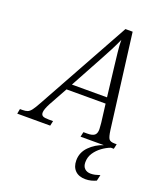

<svg xmlns="http://www.w3.org/2000/svg" viewBox="-222 -828 1019 1177"><g transform="rotate(20 287.0 -239.5)"><path d="M-55 0 -49 -32H-32Q-12 -32 0.5 -37Q13 -42 25.5 -58.5Q38 -75 57 -110L391 -714H438L516 -102Q522 -57 531.5 -44.5Q541 -32 568 -32H582L575 0H358L365 -32H392Q423 -32 437 -43Q451 -54 451 -82Q451 -90 449.5 -103Q448 -116 448 -123L433 -243H178L111 -122Q89 -80 89 -60Q89 -44 100 -38Q111 -32 139 -32H167L160 0ZM309 -484 199 -282H428L405 -476Q400 -520 395 -563.5Q390 -607 390 -643Q374 -607 354.5 -569Q335 -531 309 -484ZM475 235Q431 235 407 211Q383 187 383 145Q383 93 420.5 55Q458 17 510 0H556Q529 10 502 29.5Q475 49 457 76Q439 103 439 137Q439 164 454 178Q469 192 493 192Q507 192 521 189Q535 186 553 180L544 219Q529 226 511.5 230.5Q494 235 475 235Z"/></g></svg>

Font: Noto Serif SemiCondensed Light
Style: Italic
Weight: 300
Width: 4
Italic angle: -12°
Designer: Monotype Design Team
Foundry: Monotype Imaging Inc.
Version: Version 2.013; ttfautohint (v1.8.4.7-5d5b)